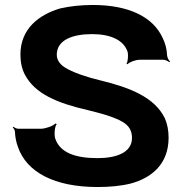

<svg xmlns="http://www.w3.org/2000/svg" viewBox="-20 -741 727 771"><path d="M371 -106C283 -106 221 -128 202 -184C197 -199 199 -233 208 -243L202 -245C194 -235 162 -224 144 -224H53C47 -224 37 -229 34 -232L31 -229C35 -226 40 -218 40 -212C41 -190 45 -170 52 -151C87 -49 200 10 371 10C420 10 465 6 505 -4C590 -27 657 -83 657 -188C657 -217 652 -243 642 -266C601 -350 503 -389 384 -418C326 -432 283 -447 253 -463C223 -478 208 -498 208 -521C208 -581 272 -604 350 -604C422 -604 476 -581 492 -534C496 -522 494 -494 488 -485L492 -483C500 -492 525 -501 541 -501H636C644 -501 656 -495 660 -491L663 -494C658 -498 652 -509 651 -518C650 -543 644 -567 633 -589C596 -670 502 -721 353 -721C304 -721 261 -716 221 -707C137 -682 62 -626 62 -522C62 -491 68 -464 80 -441C121 -364 209 -327 336 -298C372 -289 402 -281 424 -273C473 -255 510 -238 510 -187C510 -128 447 -106 371 -106Z"/></svg>

Font: Asimov
Style: EdgeWide
Weight: 500
Designer: Google
Version: Version 2.000980: 2014